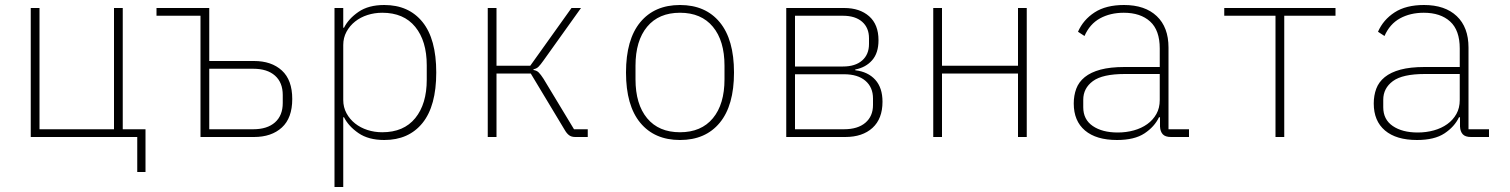

<svg xmlns="http://www.w3.org/2000/svg" viewBox="-20 -548 6040 768"><path d="M529 0H103V-516H138V-31H436V-516H471V-31H562V140H529Z M782 -485H606V-516H817V-304H996Q1066 -304 1107.5 -266Q1149 -228 1149 -152Q1149 -76 1107.5 -38Q1066 0 996 0H782ZM993 -31Q1049 -31 1080 -58.5Q1111 -86 1111 -136V-168Q1111 -218 1080 -245.5Q1049 -273 993 -273H817V-31Z M1318 -516H1353V-437H1356Q1374 -473 1414 -500.5Q1454 -528 1517 -528Q1615 -528 1670 -460Q1725 -392 1725 -258Q1725 -124 1670 -56Q1615 12 1517 12Q1454 12 1414 -15.5Q1374 -43 1356 -79H1353V200H1318ZM1509 -19Q1595 -19 1641 -75.5Q1687 -132 1687 -229V-287Q1687 -384 1641 -440.5Q1595 -497 1509 -497Q1478 -497 1450 -488Q1422 -479 1400.5 -462Q1379 -445 1366 -421Q1353 -397 1353 -368V-148Q1353 -119 1366 -95Q1379 -71 1400.5 -54Q1422 -37 1450 -28Q1478 -19 1509 -19Z M1931 -516H1966V-285H2101L2266 -516H2304L2154 -306Q2142 -289 2134 -281Q2126 -273 2114 -271V-268Q2127 -266 2135 -258Q2143 -250 2154 -233L2276 -31H2331V0H2281Q2266 0 2256.5 -7Q2247 -14 2239 -28L2103 -254H1966V0H1931Z M2700 12Q2598 12 2541 -57Q2484 -126 2484 -258Q2484 -390 2541 -459Q2598 -528 2700 -528Q2802 -528 2859 -459Q2916 -390 2916 -258Q2916 -126 2859 -57Q2802 12 2700 12ZM2700 -19Q2785 -19 2831.5 -75Q2878 -131 2878 -231V-285Q2878 -385 2831.5 -441Q2785 -497 2700 -497Q2615 -497 2568.5 -441Q2522 -385 2522 -285V-231Q2522 -131 2568.5 -75Q2615 -19 2700 -19Z M3125 -516H3357Q3419 -516 3456.5 -483Q3494 -450 3494 -387Q3494 -336 3468.5 -307Q3443 -278 3401 -270V-267Q3452 -261 3481 -229Q3510 -197 3510 -141Q3510 -73 3470 -36.5Q3430 0 3361 0H3125ZM3356 -31Q3411 -31 3441.5 -57Q3472 -83 3472 -128V-154Q3472 -199 3441.5 -225Q3411 -251 3356 -251H3160V-31ZM3352 -282Q3401 -282 3428.5 -306Q3456 -330 3456 -372V-395Q3456 -437 3428.5 -461Q3401 -485 3352 -485H3160V-282Z M3713 -516H3748V-285H4052V-516H4087V0H4052V-254H3748V0H3713Z M4664 0Q4641 0 4631 -11Q4621 -22 4620 -42V-79H4616Q4598 -41 4558 -14.5Q4518 12 4448 12Q4365 12 4320 -26Q4275 -64 4275 -134Q4275 -166 4285 -193Q4295 -220 4319 -239.5Q4343 -259 4382 -269.5Q4421 -280 4478 -280H4619V-354Q4619 -427 4580.5 -462Q4542 -497 4475 -497Q4421 -497 4380 -474.5Q4339 -452 4318 -404L4292 -421Q4313 -469 4358.5 -498.5Q4404 -528 4476 -528Q4560 -528 4607 -483.5Q4654 -439 4654 -358V-31H4736V0ZM4451 -18Q4485 -18 4515.5 -26.5Q4546 -35 4569 -51.5Q4592 -68 4605.5 -92Q4619 -116 4619 -148V-252H4479Q4390 -252 4351.5 -223.5Q4313 -195 4313 -149V-119Q4313 -70 4351 -44Q4389 -18 4451 -18Z M5082 -485H4877V-516H5322V-485H5117V0H5082Z M5864 0Q5841 0 5831 -11Q5821 -22 5820 -42V-79H5816Q5798 -41 5758 -14.5Q5718 12 5648 12Q5565 12 5520 -26Q5475 -64 5475 -134Q5475 -166 5485 -193Q5495 -220 5519 -239.5Q5543 -259 5582 -269.5Q5621 -280 5678 -280H5819V-354Q5819 -427 5780.5 -462Q5742 -497 5675 -497Q5621 -497 5580 -474.5Q5539 -452 5518 -404L5492 -421Q5513 -469 5558.5 -498.5Q5604 -528 5676 -528Q5760 -528 5807 -483.5Q5854 -439 5854 -358V-31H5936V0ZM5651 -18Q5685 -18 5715.5 -26.5Q5746 -35 5769 -51.5Q5792 -68 5805.5 -92Q5819 -116 5819 -148V-252H5679Q5590 -252 5551.5 -223.5Q5513 -195 5513 -149V-119Q5513 -70 5551 -44Q5589 -18 5651 -18Z"/></svg>

Font: IBM Plex Mono ExtLt
Style: Regular
Weight: 200
Monospace: yes
Designer: Mike Abbink, Paul van der Laan, Pieter van Rosmalen
Foundry: Bold Monday
Version: Version 2.3